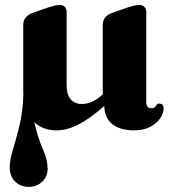

<svg xmlns="http://www.w3.org/2000/svg" viewBox="-20 -509 696 768"><path d="M515.5 12.5Q461 12.5 429.8 -12Q398.5 -36.5 397 -85Q337.5 -32.5 292 -10Q246.5 12.5 207 12.5Q152.5 12.5 117 -20Q132 44 151.2 87Q170.5 130 170.5 165.5Q170.5 198 148.5 218.2Q126.5 238.5 95.5 238.5Q62.5 238.5 40.8 217.5Q19 196.5 19 160Q19 131 31.5 90.2Q44 49.5 57.5 -4.8Q71 -59 73.5 -129Q73 -131.5 73 -135V-408.5Q73 -427 82.8 -439Q92.5 -451 109 -457L169 -478Q186 -483.5 196.8 -486.2Q207.5 -489 220 -489Q232.5 -489 239.5 -481.2Q246.5 -473.5 246.5 -462V-168.5Q246.5 -130.5 262.8 -111.8Q279 -93 307.5 -93Q326 -93 345.5 -100.8Q365 -108.5 386 -127L391 -131.5V-408Q391 -444 427.5 -457L487 -478Q504 -483.5 515 -486.2Q526 -489 538 -489Q550.5 -489 557.8 -481.2Q565 -473.5 565 -462V-101Q565 -76 585.5 -76Q599 -76 603.5 -85.2Q608 -94.5 616 -94.5Q634.5 -94.5 634.5 -75.5Q634.5 -56.5 621 -36.2Q607.5 -16 581 -1.8Q554.5 12.5 515.5 12.5Z"/></svg>

Font: Fraunces 9pt S000
Style: Bold
Weight: 700
Version: Version 1.000; ttfautohint (v1.8.3)